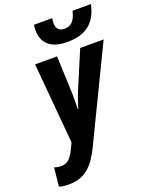

<svg xmlns="http://www.w3.org/2000/svg" viewBox="-250 -881 953 1216"><g transform="rotate(-20 226.0 -273.0)"><path d="M299 -611C430 -611 495 -674 519 -786H395C381 -723 353 -696 311 -696C275 -696 255 -714 255 -752C255 -762 256 -774 258 -786H135C134 -775 132 -761 132 -751C132 -669 179 -611 299 -611ZM2 240C106 240 166 179 217 75L518 -548H360L254 -297C240 -264 227 -221 216 -188H213C214 -222 215 -263 214 -300L204 -548H56L104 -5L82 41C59 87 36 114 -8 114C-25 114 -40 111 -54 106L-67 231C-51 237 -30 240 2 240Z"/></g></svg>

Font: Noto Sans Display SemiCondensed Extra
Style: Italic
Weight: 800
Width: 4
Italic angle: -12°
Designer: Monotype Design Team
Foundry: Monotype Imaging Inc.
Version: Version 1.900